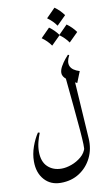

<svg xmlns="http://www.w3.org/2000/svg" viewBox="-97 -831 547 979"><g transform="rotate(-10 176.0 -341.5)"><path d="M248.5 -467.8 293.5 -435.1 314.9 -97.7Q318.4 -42.5 296.4 2.4Q274.4 47.4 233.2 74.2Q191.9 101.1 136.7 101.1Q83.5 101.1 51.5 64.9Q19.5 28.8 19.5 -29.8Q19.5 -67.9 33 -106Q46.4 -144 65.4 -171.9L74.2 -169.4Q65.4 -147.5 59.3 -123.5Q53.2 -99.6 53.2 -74.7Q53.2 -22.9 81.1 3.7Q108.9 30.3 152.8 30.3Q176.8 30.3 204.6 20.3Q232.4 10.3 255.4 -9Q278.3 -28.3 285.6 -56.6L281.2 -39.6Q284.2 -48.3 283.4 -73.2Q282.7 -98.1 278.8 -146.5Q274.9 -194.8 267.3 -273.4Q259.8 -352.1 248.5 -467.8ZM284.7 -536.1 291 -532.7Q254.9 -466.3 329.6 -443.4L306.6 -385.7Q279.8 -397.9 257.6 -414.3Q235.4 -430.7 235.4 -449.7Q235.4 -465.8 245.8 -484.1Q256.3 -502.4 268.3 -517.1Q280.3 -531.7 284.7 -536.1ZM258.8 -784.2Q286.6 -764.2 305.7 -737.3L258.8 -690.9Q241.2 -716.8 212.4 -737.3ZM213.9 -689Q241.7 -668.9 260.7 -642.1L213.9 -595.7Q196.3 -621.6 167.5 -642.1ZM304.7 -689Q332.5 -668.9 351.6 -642.1L304.7 -595.7Q287.1 -621.6 258.3 -642.1Z"/></g></svg>

Font: Lateef Light
Style: Regular
Weight: 300
Designer: SIL International
Foundry: SIL International
Version: Version 4.200